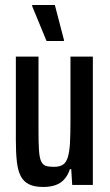

<svg xmlns="http://www.w3.org/2000/svg" viewBox="-20 -735 436 763"><path d="M152 8Q117 8 95.5 -2.5Q74 -13 62.5 -35Q51 -57 47 -92.5Q43 -128 43 -178V-510H133V-215Q133 -166 135 -137Q137 -108 143.5 -94Q150 -80 162 -76Q174 -72 194 -72Q217 -72 230 -80.5Q243 -89 249.5 -110Q256 -131 258 -165.5Q260 -200 260 -252V-510H349V0H267L263 -63H258Q250 -39 236 -23Q222 -7 201 0.5Q180 8 152 8ZM165 -572 108 -710V-715H198L234 -577V-572Z"/></svg>

Font: Saira ExtraCondensed SemiBold
Style: Regular
Weight: 600
Width: 2
Designer: Hector Gatti with collaboration of the Omnibus-Type team
Foundry: Omnibus-Type
Version: Version 1.101